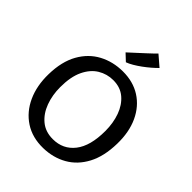

<svg xmlns="http://www.w3.org/2000/svg" viewBox="-276 -1159 1317 1317"><g transform="rotate(45 382.0 -501.0)"><path d="M379 8Q275.5 10 200 -39.2Q124.5 -88.5 84.5 -176.2Q44.5 -264 47 -377Q49.5 -501.5 96.2 -584.5Q143 -667.5 220.8 -709Q298.5 -750.5 394 -751Q493 -751.5 566.5 -704.8Q640 -658 679.8 -572.5Q719.5 -487 717 -372Q714.5 -247.5 670 -163.8Q625.5 -80 550 -37Q474.5 6 379 8ZM382 -82Q481 -82 539.5 -156.8Q598 -231.5 598 -377Q598 -454 574.8 -518.8Q551.5 -583.5 505.2 -622.8Q459 -662 390 -662Q329.5 -662 278.5 -631Q227.5 -600 196.8 -535.5Q166 -471 166 -370Q166 -293.5 190.2 -227.8Q214.5 -162 262.5 -122Q310.5 -82 382 -82ZM364 -809.5 314.5 -856Q316 -857.5 332 -872Q349 -887.5 373 -909.5Q397 -931.5 421.2 -953.8Q445.5 -976 462 -992Q478.5 -1008 479.5 -1010L555 -945Q538 -927.5 514.2 -907Q490.5 -886.5 463.8 -867Q437 -847.5 411 -832.2Q385 -817 364 -809.5Z"/></g></svg>

Font: Koeln Type Sans
Style: Regular
Weight: 400
Designer: Eben Sorkin
Foundry: Eben Sorkin
Version: Version 2.001